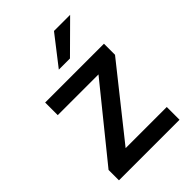

<svg xmlns="http://www.w3.org/2000/svg" viewBox="-206 -790 883 883"><g transform="rotate(-45 236.0 -348.5)"><path d="M36 0V-67.5L314 -411H49V-493H431.5V-421L162.5 -83H430V0ZM200.5 -555.5 310.5 -697H415.5L273 -555.5Z"/></g></svg>

Font: HK Grotesk Medium
Style: Regular
Weight: 500
Designer: Alfredo Marco Pradil
Foundry: Hanken Design Co.
Version: Version 3.001;FEAKit 1.0